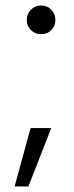

<svg xmlns="http://www.w3.org/2000/svg" viewBox="-20 -554 269 697"><path d="M129 -430Q107 -430 92 -445Q77 -460 77 -482Q77 -503 92 -518.5Q107 -534 129 -534Q152 -534 166.5 -518.5Q181 -503 181 -482Q181 -460 166.5 -445Q152 -430 129 -430ZM33 123 91 -89H166L83 123Z"/></svg>

Font: DM Sans 10pt Light
Style: Regular
Weight: 300
Version: Version 4.004;gftools[0.9.30]